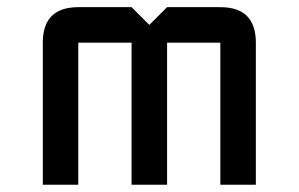

<svg xmlns="http://www.w3.org/2000/svg" viewBox="-20 -508 821 528"><path d="M341.8 -390.6H195.3V0H97.7V-390.6Q97.7 -488.3 195.3 -488.3H341.8L390.6 -439.5L439.5 -488.3H585.9Q683.6 -488.3 683.6 -390.6V0H585.9V-390.6H439.5V0H341.8Z"/></svg>

Font: BabelStone Zanabazar
Style: Regular
Weight: 400
Designer: Andrew West
Foundry: Andrew West
Version: Version 10.002;August 6, 2021